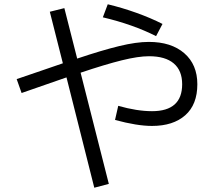

<svg xmlns="http://www.w3.org/2000/svg" viewBox="-20 -829 1040 898"><path d="M710 -660Q601 -715 461 -748L484 -809Q551 -793 618 -769Q685 -745 740 -717ZM903 -435Q903 -340 846.5 -290Q790 -240 691 -240Q621 -240 518 -268L533 -334Q621 -309 691 -309Q832 -309 832 -435Q832 -499 792.5 -532.5Q753 -566 677 -566Q627 -566 550 -547Q473 -528 357 -489L489 31L421 49L291 -467L81 -394L58 -459L175 -499L274 -533L213 -774L281 -791L341 -555Q457 -594 537.5 -613.5Q618 -633 676 -633Q781 -633 842 -580Q903 -527 903 -435Z"/></svg>

Font: IBM Plex Sans JP
Style: Regular
Weight: 400
Designer: Mike Abbink; Paul van der Laan; Pieter van Rosmalen; Wujin Sim; Yejin Wi; Jinhee Kim; Boomi Park; Yona Kim; Kichan Ma
Foundry: Sandoll Inc.
Version: Version 1.001